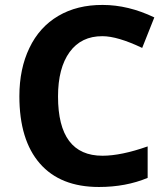

<svg xmlns="http://www.w3.org/2000/svg" viewBox="-20 -744 677 774"><path d="M393.1 -598.1Q307.6 -598.6 260.7 -534.2Q213.9 -469.7 213.9 -355Q213.9 -116.2 393.1 -116.2Q468.3 -116.2 575.2 -153.8V-26.9Q487.3 9.8 378.9 9.8Q223.1 9.8 140.6 -85Q58.1 -179.7 58.1 -356Q58.1 -466.8 98.6 -550.8Q138.7 -634.8 214.8 -679.7Q291 -724.6 394 -724.1Q497.1 -724.1 602.1 -673.8L553.2 -550.8Q453.6 -598.1 393.1 -598.1Z"/></svg>

Font: OpenSans-Bold
Style: Bold
Weight: 700
Foundry: Ascender Corporation
Version: Version 1.10